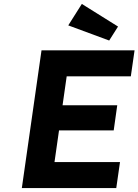

<svg xmlns="http://www.w3.org/2000/svg" viewBox="-20 -956 704 976"><path d="M298 -421H576L558 -293H280L257 -132H590L571 0H91L191 -700H664L645 -568H319ZM535 -750 327 -827 396 -936 580 -821Z"/></svg>

Font: Lexend SemBd
Style: Italic
Weight: 600
Italic angle: -8.13011°
Designer: Bonnie Shaver-Troup, Thomas Jockin
Foundry: Lexend
Version: Version 1.007